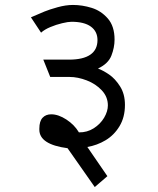

<svg xmlns="http://www.w3.org/2000/svg" viewBox="-20 -631 640 776"><path d="M139 -107V-111Q139 -141 152 -155Q165 -169 187 -169Q216 -169 248.5 -147.8Q281 -126.5 299 -96Q332 -95.5 358.8 -112.5Q385.5 -129.5 400.8 -155.2Q416 -181 416 -205Q416 -239.5 391.5 -265.8Q367 -292 330.8 -306Q294.5 -320 261 -320H183L155 -390H259Q316 -390 345 -410Q374 -430 374 -469Q374 -504 347.2 -523.5Q320.5 -543 269 -543Q255.5 -543 231.2 -537.2Q207 -531.5 183.2 -521.5Q159.5 -511.5 146 -499L105 -561Q140.5 -576.5 160 -584.5Q179.5 -592.5 212.8 -601.8Q246 -611 275 -611Q312.5 -611 350.5 -599.2Q388.5 -587.5 415.8 -556.2Q443 -525 443 -471Q443 -439 430.2 -406.2Q417.5 -373.5 376 -354Q396.5 -346.5 421 -329.8Q445.5 -313 465.2 -282Q485 -251 485 -207Q485 -157.5 463.2 -121.2Q441.5 -85 406.8 -64.2Q372 -43.5 333 -37L414 81L363 125L253 -32Q139 -47 139 -107Z"/></svg>

Font: JuliaMono Light
Style: Italic
Weight: 300
Italic angle: -9°
Monospace: yes
Designer: cormullion
Foundry: corm
Version: Version 0.054; ttfautohint (v1.8.4)